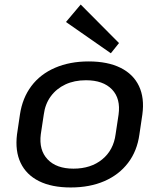

<svg xmlns="http://www.w3.org/2000/svg" viewBox="-20 -819 703 847"><path d="M292 8Q208 8 152 -20Q96 -48 71 -100.5Q46 -153 55 -226L68 -314Q79 -387 118.5 -439.5Q158 -492 223 -520Q288 -548 371 -548Q455 -548 511.5 -520Q568 -492 593 -439.5Q618 -387 608 -314L595 -226Q585 -153 545 -100.5Q505 -48 440.5 -20Q376 8 292 8ZM304 -75Q381 -75 431 -116Q481 -157 490 -227L503 -313Q513 -384 474 -424.5Q435 -465 359 -465Q308 -465 268.5 -446.5Q229 -428 204 -394Q179 -360 173 -313L160 -227Q151 -157 190 -116Q229 -75 304 -75ZM505 -629 469 -584 271 -722 336 -799Z"/></svg>

Font: Pathway Extreme 8pt Thin 12pt Medium
Style: Italic
Weight: 500
Italic angle: -8°
Version: Version 1.001;gftools[0.9.26]